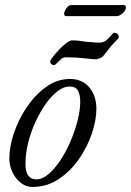

<svg xmlns="http://www.w3.org/2000/svg" viewBox="-20 -727 519 761"><path d="M108 14Q84 14 63 -2Q42 -18 29.5 -44Q17 -70 17 -99Q17 -146 35.5 -200.5Q54 -255 87 -303.5Q120 -352 163.5 -383Q207 -414 257 -414Q307 -414 334.5 -380Q362 -346 362 -296Q362 -251 344 -197.5Q326 -144 292.5 -96Q259 -48 212.5 -17Q166 14 108 14ZM124 -16Q148 -16 172.5 -37Q197 -58 219.5 -92Q242 -126 259.5 -167Q277 -208 287.5 -249Q298 -290 298 -324Q298 -350 289.5 -367Q281 -384 255 -384Q232 -384 207.5 -365Q183 -346 160.5 -314Q138 -282 120 -242.5Q102 -203 91.5 -160.5Q81 -118 81 -78Q81 -45 92.5 -30.5Q104 -16 124 -16ZM195 -469Q188 -469 183.5 -473Q179 -477 179 -484Q179 -488 189 -501Q199 -514 213.5 -529.5Q228 -545 242.5 -556Q257 -567 266 -567Q283 -567 293 -565.5Q303 -564 317 -562Q334 -561 347 -559.5Q360 -558 373 -558Q393 -558 408 -573Q419 -584 424 -590.5Q429 -597 432 -597Q440 -597 445.5 -592.5Q451 -588 451 -580Q451 -577 445.5 -571Q440 -565 433 -558Q421 -546 410.5 -532Q400 -518 390 -506Q384 -499 374 -495.5Q364 -492 361 -492Q355 -492 342.5 -493Q330 -494 313.5 -496Q297 -498 278.5 -499Q260 -500 242 -500Q230 -500 222 -493Q214 -486 206 -477.5Q198 -469 195 -469ZM243 -663Q239 -663 236.5 -665.5Q234 -668 234 -672Q234 -678 238 -686Q242 -694 248.5 -700.5Q255 -707 263 -707H470Q479 -707 479 -697Q479 -689 472.5 -681Q466 -673 458 -668Q450 -663 443 -663Z"/></svg>

Font: EB Garamond
Style: Italic
Weight: 400
Italic angle: -17.2°
Designer: Georg Duffner and Octavio Pardo
Foundry: Georg Duffner
Version: Version 1.001